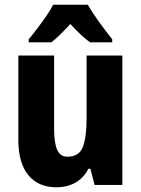

<svg xmlns="http://www.w3.org/2000/svg" viewBox="-20 -786 599 816"><path d="M500 -550V0H382L364 -69H356Q335 -29 300 -9.5Q265 10 220 10Q143 10 100.5 -41.5Q58 -93 58 -191V-550H210V-237Q210 -179 223 -149.5Q236 -120 266 -120Q317 -120 332.5 -162.5Q348 -205 348 -282V-550ZM353 -766Q372 -733 400.5 -693.5Q429 -654 457 -619V-606H363Q343 -620 322.5 -639.5Q302 -659 279 -684Q256 -659 235.5 -639Q215 -619 198 -606H102V-619Q118 -638 138.5 -665Q159 -692 177.5 -719Q196 -746 206 -766Z"/></svg>

Font: Noto Sans Devanagari Condensed ExtraBold
Style: Regular
Weight: 800
Width: 3
Designer: Jelle Bosma - Monotype Design Team
Foundry: Monotype Imaging Inc.
Version: Version 2.004; ttfautohint (v1.8.4.7-5d5b)